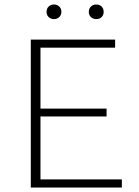

<svg xmlns="http://www.w3.org/2000/svg" viewBox="-20 -834 619 854"><path d="M522 0H117V-658H492V-622H160V-36H522ZM133 -316V-351H454V-316ZM220 -749Q206 -749 196.5 -758Q187 -767 187 -781Q187 -796 196.5 -805Q206 -814 220 -814Q234 -814 243.5 -805Q253 -796 253 -781Q253 -767 243.5 -758Q234 -749 220 -749ZM408 -749Q394 -749 384.5 -758Q375 -767 375 -781Q375 -796 384.5 -805Q394 -814 408 -814Q423 -814 432 -805Q441 -796 441 -781Q441 -767 432 -758Q423 -749 408 -749Z"/></svg>

Font: Ysabeau ExtraLight
Style: Regular
Weight: 250
Designer: Christian Thalmann (Catharsis Fonts)
Version: Version 2.002